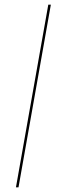

<svg xmlns="http://www.w3.org/2000/svg" viewBox="-20 -805 300 825"><path d="M48.5 0 187.5 -785H198.5L59.5 0Z"/></svg>

Font: Anybody UltraExpanded Thin
Style: Italic
Weight: 100
Width: 9
Italic angle: -10°
Designer: Tyler Finck
Foundry: Etcetera Type Company
Version: Version 1.010; ttfautohint (v1.8.3) -l 8 -r 50 -G 200 -x 14 